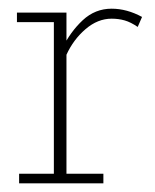

<svg xmlns="http://www.w3.org/2000/svg" viewBox="-20 -422 357 442"><path d="M24 0V-22H104V-371H19V-393H133V-310H123Q142 -349 170.5 -375.5Q199 -402 237 -402Q272 -402 307 -383L297 -360Q281 -371 267 -375Q253 -379 237 -379Q205 -379 177 -355Q149 -331 133 -296V-22H218V0Z"/></svg>

Font: Rokkitt Thin
Style: Regular
Weight: 250
Version: Version 3.103